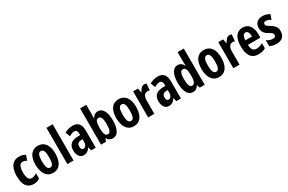

<svg xmlns="http://www.w3.org/2000/svg" viewBox="151 -2119 5232 3488"><g transform="rotate(-30 2767.0 -375.0)"><path d="M241 10Q138 10 87 -59Q36 -128 36 -271Q36 -354 58 -418.5Q80 -483 126 -520Q172 -557 243 -557Q284 -557 316.5 -548Q349 -539 377 -521L341 -417Q296 -444 253 -444Q213 -444 190.5 -400Q168 -356 168 -271Q168 -102 255 -102Q311 -102 366 -142V-31Q340 -10 307.5 0Q275 10 241 10Z M851 -275Q851 -199 830.5 -134Q810 -69 764 -29.5Q718 10 642 10Q571 10 525 -29Q479 -68 457 -133Q435 -198 435 -275Q435 -358 456.5 -421.5Q478 -485 524.5 -521Q571 -557 644 -557Q739 -557 795 -484.5Q851 -412 851 -275ZM567 -273Q567 -188 585 -144Q603 -100 643 -100Q684 -100 701 -143.5Q718 -187 718 -275Q718 -361 701 -404Q684 -447 643 -447Q603 -447 585 -404.5Q567 -362 567 -273Z M1073 0H943V-760H1073Z M1375 -557Q1455 -557 1496.5 -508Q1538 -459 1538 -362V0H1443L1422 -73H1419Q1394 -31 1363.5 -10.5Q1333 10 1285 10Q1240 10 1212 -14.5Q1184 -39 1171 -78Q1158 -117 1158 -161Q1158 -247 1205 -290.5Q1252 -334 1340 -338L1408 -341V-363Q1408 -452 1348 -452Q1300 -452 1236 -414L1200 -511Q1275 -557 1375 -557ZM1371 -252Q1289 -248 1289 -167Q1289 -94 1338 -94Q1369 -94 1388.5 -124Q1408 -154 1408 -204V-254Z M1779 -570Q1779 -554 1778 -531Q1777 -508 1775 -476H1780Q1802 -518 1832 -537Q1862 -556 1899 -556Q1973 -556 2015 -482.5Q2057 -409 2057 -275Q2057 -142 2015.5 -66Q1974 10 1897 10Q1860 10 1833 -5Q1806 -20 1780 -59H1773L1754 0H1649V-760H1779ZM1855 -444Q1812 -444 1795.5 -403.5Q1779 -363 1779 -289V-262Q1779 -178 1797.5 -139Q1816 -100 1856 -100Q1890 -100 1907.5 -143Q1925 -186 1925 -276Q1925 -444 1855 -444Z M2545 -275Q2545 -199 2524.5 -134Q2504 -69 2458 -29.5Q2412 10 2336 10Q2265 10 2219 -29Q2173 -68 2151 -133Q2129 -198 2129 -275Q2129 -358 2150.5 -421.5Q2172 -485 2218.5 -521Q2265 -557 2338 -557Q2433 -557 2489 -484.5Q2545 -412 2545 -275ZM2261 -273Q2261 -188 2279 -144Q2297 -100 2337 -100Q2378 -100 2395 -143.5Q2412 -187 2412 -275Q2412 -361 2395 -404Q2378 -447 2337 -447Q2297 -447 2279 -404.5Q2261 -362 2261 -273Z M2875 -557Q2895 -557 2920 -550L2908 -411Q2890 -418 2862 -418Q2816 -418 2792 -380.5Q2768 -343 2768 -279V0H2638V-547H2738L2757 -457H2763Q2779 -496 2807.5 -526.5Q2836 -557 2875 -557Z M3162 -557Q3242 -557 3283.5 -508Q3325 -459 3325 -362V0H3230L3209 -73H3206Q3181 -31 3150.5 -10.5Q3120 10 3072 10Q3027 10 2999 -14.5Q2971 -39 2958 -78Q2945 -117 2945 -161Q2945 -247 2992 -290.5Q3039 -334 3127 -338L3195 -341V-363Q3195 -452 3135 -452Q3087 -452 3023 -414L2987 -511Q3062 -557 3162 -557ZM3158 -252Q3076 -248 3076 -167Q3076 -94 3125 -94Q3156 -94 3175.5 -124Q3195 -154 3195 -204V-254Z M3578 10Q3499 10 3457.5 -65.5Q3416 -141 3416 -274Q3416 -408 3457.5 -482.5Q3499 -557 3574 -557Q3652 -557 3693 -477H3698Q3697 -509 3695.5 -531.5Q3694 -554 3694 -570V-760H3824V0H3720L3702 -60H3694Q3670 -23 3644 -6.5Q3618 10 3578 10ZM3617 -99Q3656 -99 3675 -137Q3694 -175 3694 -257V-288Q3694 -369 3676 -406.5Q3658 -444 3617 -444Q3548 -444 3548 -275Q3548 -99 3617 -99Z M4332 -275Q4332 -199 4311.5 -134Q4291 -69 4245 -29.5Q4199 10 4123 10Q4052 10 4006 -29Q3960 -68 3938 -133Q3916 -198 3916 -275Q3916 -358 3937.5 -421.5Q3959 -485 4005.5 -521Q4052 -557 4125 -557Q4220 -557 4276 -484.5Q4332 -412 4332 -275ZM4048 -273Q4048 -188 4066 -144Q4084 -100 4124 -100Q4165 -100 4182 -143.5Q4199 -187 4199 -275Q4199 -361 4182 -404Q4165 -447 4124 -447Q4084 -447 4066 -404.5Q4048 -362 4048 -273Z M4662 -557Q4682 -557 4707 -550L4695 -411Q4677 -418 4649 -418Q4603 -418 4579 -380.5Q4555 -343 4555 -279V0H4425V-547H4525L4544 -457H4550Q4566 -496 4594.5 -526.5Q4623 -557 4662 -557Z M4937 -556Q5029 -556 5078.5 -489Q5128 -422 5128 -309V-236H4867Q4868 -164 4893.5 -130Q4919 -96 4971 -96Q5006 -96 5037 -105Q5068 -114 5103 -136V-28Q5039 10 4953 10Q4840 10 4789.5 -65Q4739 -140 4739 -270Q4739 -408 4789 -482Q4839 -556 4937 -556ZM4940 -454Q4908 -454 4889 -425Q4870 -396 4868 -330H5007Q5007 -388 4989.5 -421Q4972 -454 4940 -454Z M5507 -160Q5507 -77 5461 -33.5Q5415 10 5332 10Q5251 10 5189 -21V-147Q5215 -129 5250 -116Q5285 -103 5320 -103Q5377 -103 5377 -153Q5377 -173 5362.5 -190.5Q5348 -208 5295 -235Q5244 -263 5216 -303Q5188 -343 5188 -402Q5188 -474 5233 -515.5Q5278 -557 5356 -557Q5396 -557 5431.5 -546Q5467 -535 5501 -514L5465 -414Q5442 -430 5416 -440.5Q5390 -451 5363 -451Q5314 -451 5314 -408Q5314 -394 5320 -383.5Q5326 -373 5343 -361Q5360 -349 5394 -328Q5444 -299 5475.5 -261Q5507 -223 5507 -160Z"/></g></svg>

Font: Noto Sans Arabic ExtCond
Style: Bold
Weight: 700
Width: 2
Designer: Monotype Design Team, Nadine Chahine, Nizar Qandah and Khaled Hosny
Foundry: Monotype Imaging Inc.
Version: Version 2.012; ttfautohint (v1.8.4.7-5d5b)